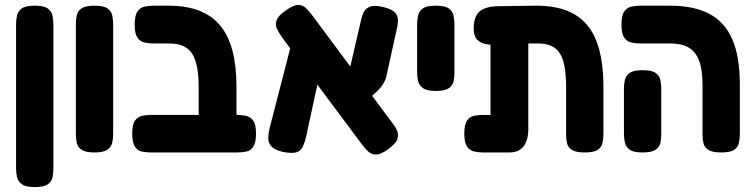

<svg xmlns="http://www.w3.org/2000/svg" viewBox="-20 -608 3049 777"><path d="M120 149Q84 149 68.5 137.5Q53 126 49 109Q45 92 45 73V-509Q45 -528 49 -545.5Q53 -563 68.5 -574Q84 -585 121 -585Q158 -585 173.5 -573.5Q189 -562 192.5 -544.5Q196 -527 196 -508V74Q196 93 192.5 110Q189 127 173 138Q157 149 120 149Z M362 9Q326 9 310 -2Q294 -13 290.5 -30.5Q287 -48 287 -67V-509Q287 -528 290.5 -545.5Q294 -563 310 -574Q326 -585 363 -585Q400 -585 415.5 -573.5Q431 -562 434.5 -544.5Q438 -527 438 -508V-66Q438 -47 434 -30Q430 -13 414.5 -2Q399 9 362 9Z M861 9Q825 9 809 -1Q793 -11 788.5 -27Q784 -43 784 -61V-255Q784 -300 778 -333.5Q772 -367 758.5 -389Q745 -411 722 -421.5Q699 -432 664 -432H602Q582 -432 564.5 -436Q547 -440 536 -456Q525 -472 525 -508Q525 -545 536 -561Q547 -577 564.5 -581Q582 -585 601 -585H661Q735 -585 787 -564.5Q839 -544 872 -503.5Q905 -463 921 -401.5Q937 -340 937 -257V-68Q937 -48 933 -30.5Q929 -13 913 -2Q897 9 861 9ZM592 9Q572 9 554.5 5.5Q537 2 526 -14.5Q515 -31 515 -67Q515 -104 526 -119.5Q537 -135 554.5 -139Q572 -143 591 -143H940Q959 -143 976.5 -139Q994 -135 1005 -119.5Q1016 -104 1016 -67Q1016 -31 1005 -14.5Q994 2 976.5 5.5Q959 9 939 9Z M1552 -5Q1522 17 1503 17.5Q1484 18 1470.5 5.5Q1457 -7 1446 -22L1122 -456Q1110 -473 1101.5 -490Q1093 -507 1099.5 -526Q1106 -545 1137 -566Q1168 -588 1186.5 -588Q1205 -588 1218.5 -575Q1232 -562 1245 -544L1568 -110Q1580 -95 1587 -79Q1594 -63 1588 -45Q1582 -27 1552 -5ZM1126 7Q1091 -1 1078 -16Q1065 -31 1065.5 -50Q1066 -69 1071 -89L1160 -434L1288 -375L1218 -51Q1213 -31 1205.5 -14.5Q1198 2 1180.5 8Q1163 14 1126 7ZM1442 -180 1378 -254 1440 -522Q1444 -542 1452 -558.5Q1460 -575 1478.5 -581.5Q1497 -588 1533 -579Q1569 -570 1580.5 -555Q1592 -540 1590.5 -521.5Q1589 -503 1584 -482L1543 -297Q1537 -275 1523.5 -258Q1510 -241 1490 -224Q1470 -207 1442 -180Z M1743 -240Q1707 -240 1691.5 -251.5Q1676 -263 1672 -280Q1668 -297 1668 -316V-509Q1668 -528 1672 -545.5Q1676 -563 1691.5 -574Q1707 -585 1744 -585Q1781 -585 1796.5 -573.5Q1812 -562 1815.5 -544.5Q1819 -527 1819 -508V-315Q1819 -296 1815.5 -279Q1812 -262 1796 -251Q1780 -240 1743 -240Z M1936 9Q1916 9 1898.5 5Q1881 1 1870 -15Q1859 -31 1859 -67Q1859 -104 1870 -120Q1881 -136 1898.5 -139.5Q1916 -143 1935 -143H1965V-483L2064 -434Q2030 -430 2000 -427.5Q1970 -425 1946.5 -429.5Q1923 -434 1910 -448.5Q1897 -463 1897 -492Q1897 -540 1920 -561Q1943 -582 1999 -583L2145 -585Q2244 -586 2305 -550Q2366 -514 2394 -441Q2422 -368 2422 -257V-68Q2422 -48 2418.5 -30.5Q2415 -13 2399.5 -2Q2384 9 2347 9Q2311 9 2295 -1Q2279 -11 2275 -27.5Q2271 -44 2271 -61V-255Q2271 -316 2261 -355Q2251 -394 2226.5 -413Q2202 -432 2157 -432H2118V-86Q2118 -40 2098.5 -15.5Q2079 9 2041 9Z M2899 9Q2863 9 2847 -1Q2831 -11 2827 -27.5Q2823 -44 2823 -61V-266Q2823 -327 2809 -363Q2795 -399 2767 -415.5Q2739 -432 2695 -432H2572Q2552 -432 2534.5 -436Q2517 -440 2506 -456Q2495 -472 2495 -508Q2495 -545 2506 -561Q2517 -577 2534.5 -581Q2552 -585 2571 -585H2692Q2788 -585 2850.5 -552Q2913 -519 2943.5 -449Q2974 -379 2974 -268V-68Q2974 -48 2970.5 -30.5Q2967 -13 2951.5 -2Q2936 9 2899 9ZM2580 9Q2544 9 2528.5 -2Q2513 -13 2509 -30.5Q2505 -48 2505 -67V-249Q2505 -268 2509 -285Q2513 -302 2528.5 -313Q2544 -324 2581 -324Q2618 -324 2633.5 -312.5Q2649 -301 2652.5 -284Q2656 -267 2656 -248V-66Q2656 -47 2652.5 -30Q2649 -13 2633 -2Q2617 9 2580 9Z"/></svg>

Font: Fredoka SemiCondensed SemiBold
Style: Regular
Weight: 600
Width: 4
Designer: Ben Nathan
Foundry: Milena B. Brandão, Ben Nathan
Version: Version 2.001